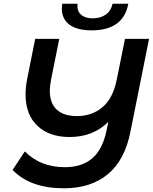

<svg xmlns="http://www.w3.org/2000/svg" viewBox="-20 -910 826 1037"><path d="M785 -700 685 -201Q655 -46 563 30.5Q471 107 325 107Q144 107 48 8L114 -92Q199 -7 330 -7Q423 -7 479 -55.5Q535 -104 556 -208L565 -252Q483 -170 356 -170Q246 -170 182 -230.5Q118 -291 118 -401Q118 -440 127 -485L170 -700H300L256 -481Q249 -443 249 -420Q249 -352 287 -317.5Q325 -283 395 -283Q477 -283 533.5 -331Q590 -379 610 -477L655 -700ZM314 -864Q314 -872 316 -890H399Q398 -886 398 -877Q398 -846 420 -828.5Q442 -811 481 -811Q523 -811 551.5 -831.5Q580 -852 588 -890H673Q660 -818 610 -782Q560 -746 475 -746Q397 -746 355.5 -776.5Q314 -807 314 -864Z"/></svg>

Font: Montserrat Alternates SemiBold
Style: Italic
Weight: 600
Italic angle: -11.3°
Designer: Julieta Ulanovsky
Foundry: Julieta Ulanovsky
Version: Version 7.200